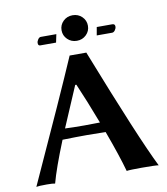

<svg xmlns="http://www.w3.org/2000/svg" viewBox="-93 -938 887 1019"><g transform="rotate(-10 350.5 -429.0)"><path d="M482.9 -776.9H566.9Q581.1 -776.9 581.1 -762.2Q581.1 -752.4 574 -742.7Q566.9 -732.9 558.1 -732.9H475.1ZM255.9 -732.9H170.9Q158.7 -732.9 159.2 -748Q159.2 -756.8 166 -766.8Q172.9 -776.9 181.2 -776.9H265.1ZM316.4 -743.2Q295.9 -763.2 295.9 -792Q295.9 -820.8 316.4 -840.8Q336.9 -860.8 366.9 -860.8Q397 -860.8 417.5 -840.8Q438 -820.8 438 -792Q438 -763.2 417.5 -743.2Q397 -723.1 366.9 -723.1Q336.9 -723.1 316.4 -743.2ZM411.6 -274.9Q363.3 -401.9 323.2 -494.1H316.9L223.6 -275.9Q266.1 -273.9 328.1 -273.9Q359.4 -273.9 411.6 -274.9ZM200.2 -219.2Q141.6 -74.7 121.1 2.9Q108.9 0 76.2 0Q32.2 0 20 2.9Q231 -458 314.9 -652.8H404.8Q599.6 -156.7 679.2 2.9Q662.1 0 587.9 0Q523.9 0 506.8 2.9Q482.9 -83.5 432.6 -219.7Q372.1 -221.2 333 -221.2Q276.4 -221.2 200.2 -219.2Z"/></g></svg>

Font: Linux Biolinum
Style: Bold
Weight: 700
Designer: Philipp H. Poll
Foundry: Philipp H. Poll
Version: Version 1.3.2 ; ttfautohint (v0.9)